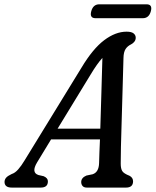

<svg xmlns="http://www.w3.org/2000/svg" viewBox="-56 -850 705 870"><path d="M112 -114Q84.5 -68 118 -57L142 -51.5Q161.5 -43 161 -28Q161 0 128.5 0H-2.5Q-35.5 0 -35.5 -26Q-35 -37 -28 -45Q-21 -53 -3 -61.5Q12 -66 26.5 -82.5Q41 -99 55 -122.5L313 -543Q364.5 -629 416 -667.8Q467.5 -706.5 517.5 -706.5Q539.5 -706.5 549.2 -698.8Q559 -691 559 -679Q559 -660.5 538 -649Q522 -641.5 513 -627.8Q504 -614 503.5 -587Q502.5 -549.5 501 -499.2Q499.5 -449 498 -393.5Q496.5 -338 494.8 -283.8Q493 -229.5 492 -184Q491 -138.5 491 -108.5Q491 -86 498 -74.8Q505 -63.5 531 -53.5Q547 -45 547 -28Q546.5 0 515 0H337.5Q324.5 0 318.2 -7.2Q312 -14.5 312 -25Q312 -44.5 335.5 -54.5L364 -60.5Q392 -70 393 -111.5Q393.5 -132 394.5 -159.2Q395.5 -186.5 397 -218.5H175.5ZM354.5 -512 205 -267H398.5Q401 -346 403.5 -432.5Q406 -519 408 -587.5Q396 -574.5 382.8 -555.8Q369.5 -537 354.5 -512ZM357.5 -799Q366 -830.5 394 -830.5H608Q636 -830.5 627.5 -799Q619 -767.5 591 -767.5H377Q349 -767.5 357.5 -799Z"/></svg>

Font: Fraunces 144pt S100
Style: Italic
Weight: 400
Italic angle: -16°
Version: Version 1.000; ttfautohint (v1.8.3)